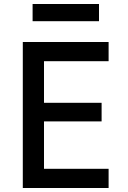

<svg xmlns="http://www.w3.org/2000/svg" viewBox="-20 -940 640 960"><path d="M94 0V-730H523V-634H200V-426H488V-333H200V-96H523V0ZM143 -834V-920H475V-834Z"/></svg>

Font: JetBrains Mono SemiBold
Style: Regular
Weight: 472
Monospace: yes
Designer: Philipp Nurullin, Konstantin Bulenkov
Foundry: JetBrains
Version: Version 2.305; ttfautohint (v1.8.4.7-5d5b)